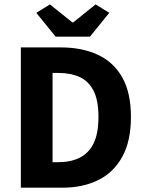

<svg xmlns="http://www.w3.org/2000/svg" viewBox="-20 -872 675 892"><path d="M76.8 0V-651.8H261.4Q360.8 -651.8 434.3 -617.7Q507.8 -583.7 548.1 -512.2Q588.3 -440.8 588.3 -328.9Q588.3 -217 548.3 -144Q508.3 -71.1 436.6 -35.5Q364.9 0 269.6 0ZM224.2 -118.6H252.2Q307.6 -118.6 349.3 -138.8Q391.1 -159 414.2 -204.8Q437.4 -250.7 437.4 -328.9Q437.4 -406.6 414.2 -451.2Q391.1 -495.8 349.3 -514.4Q307.6 -533.1 252.2 -533.1H224.2ZM238.2 -701.8 148.6 -812.5 212 -851.5 316.1 -768H320.1L424.2 -851.5L487.7 -812.5L398 -701.8Z"/></svg>

Font: Source Sans Variable
Style: Regular
Weight: 200
Designer: Paul D. Hunt
Foundry: Adobe Systems Incorporated
Version: Version 3.006;hotconv 1.0.111;makeotfexe 2.5.65597